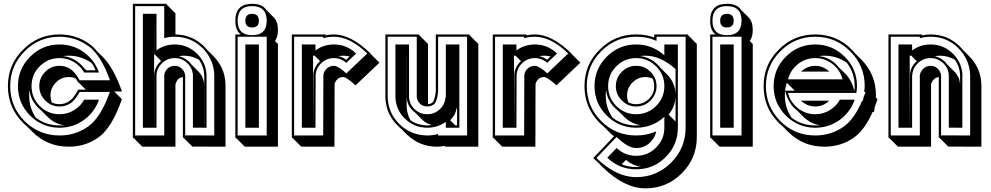

<svg xmlns="http://www.w3.org/2000/svg" viewBox="-20 -717 5258 1019"><path d="M344.7 -421.4Q336.9 -421.4 329.6 -420.9Q322.3 -420.4 314.9 -419.4Q348.6 -415.5 377 -398.9Q405.3 -382.3 424.8 -357.4L438 -344.2H487.3Q482.4 -355 477.3 -364.7Q472.2 -374.5 465.3 -383.3Q438.5 -401.9 408.4 -411.6Q378.4 -421.4 344.7 -421.4ZM295.9 -51.3Q302.2 -51.3 308.3 -51.3Q314.5 -51.3 320.8 -52.2Q269 -59.6 231.9 -97.7L198.7 -130.9Q190.9 -136.7 182.1 -145.5Q142.1 -186.5 136.2 -239.7Q135.3 -232.9 135 -225.6Q134.8 -218.3 134.8 -210.9Q134.8 -144.5 169.9 -92.8Q223.6 -51.3 295.9 -51.3ZM248 -210.9Q248 -200.7 249.8 -191.2Q251.5 -181.6 255.4 -172.9Q273.4 -164.1 295.9 -164.1Q322.3 -164.1 343.8 -177.7Q368.7 -191.9 395.5 -241.2H435.5L397.9 -278.8H395.5Q391.6 -284.7 388.4 -290Q385.3 -295.4 381.8 -300.3Q365.7 -308.1 344.7 -308.1Q305.2 -308.1 276.9 -279.3Q248 -250.5 248 -210.9ZM124 -45.4Q113.3 -53.7 102.1 -65.4Q22 -145.5 22 -259.8Q22 -374.5 102.1 -453.1Q181.6 -534.2 295.9 -534.2Q341.3 -534.2 381.6 -521Q421.9 -507.8 457.5 -481.9Q467.3 -474.6 476.3 -465.8Q485.4 -457 494.1 -445.8L526.4 -414.1Q582.5 -357.9 627.4 -231.4H586.4L627 -190.9Q575.2 -41.5 505.4 10.3Q435.5 61.5 344.7 61.5Q231 61.5 151.9 -17.6ZM295.9 -39.1Q204.6 -39.1 139.9 -103.8Q75.2 -168.5 75.2 -259.8Q75.2 -351.1 139.9 -416Q204.6 -481 295.9 -481Q369.1 -481 426 -439Q482.9 -397 505.4 -332H426.8Q407.7 -366.2 372.8 -387.5Q337.9 -408.7 295.9 -408.7Q234.4 -408.7 190.9 -365.2Q147.5 -321.8 147.5 -259.8Q147.5 -198.2 190.9 -154.5Q234.4 -110.8 295.9 -110.8Q337.9 -110.8 372.8 -132.1Q407.7 -153.3 426.8 -188H505.4Q482.9 -122.6 426 -80.8Q369.1 -39.1 295.9 -39.1ZM295.9 2Q382.3 2 450.2 -47.4Q516.6 -96.2 563 -229H402.8Q377.9 -182.6 350.6 -167Q326.7 -151.9 295.9 -151.9Q251.5 -151.9 220.2 -183.6Q188.5 -215.3 188.5 -259.8Q188.5 -304.2 220.2 -335.9Q251.5 -367.7 295.9 -367.7Q326.7 -367.7 350.6 -352.5Q377 -336.9 402.8 -291H563.5Q517.1 -422.9 450.2 -472.2V-471.7Q381.3 -522 295.9 -522Q187 -522 110.8 -444.8Q34.2 -368.7 34.2 -259.8Q34.2 -150.9 110.8 -74.2Q187 2 295.9 2Z M797.9 -51.3H798.3V-318.8Q799.3 -340.8 808.1 -358.6Q816.9 -376.5 832.5 -391.1L835 -393.6L800.8 -428.2Q799.8 -427.7 798.3 -426.3V-584H797.9ZM1063.5 -51.3H1064V-318.4Q1062 -363.3 1036.6 -399.4Q1000.5 -421.4 956.1 -421.4Q943.4 -421.4 929.7 -418.5Q958.5 -412.6 981.4 -391.1Q985.8 -387.2 989.5 -382.8Q993.2 -378.4 996.6 -374L1032.2 -338.4Q1059.6 -311 1063.5 -270.5ZM911.1 -534.2Q954.6 -533.2 992.2 -518.1Q1029.8 -502.9 1061.5 -472.2Q1066.9 -466.8 1072 -461.2Q1077.1 -455.6 1082 -449.7L1110.8 -420.9Q1173.3 -359.4 1176.8 -271V61.5L1001 61L953.6 13.7H950.7V-308.1Q935.5 -306.2 925.3 -296.4H925.8Q919.9 -290.5 916.3 -283.2Q912.6 -275.9 911.1 -268.6V61.5H735.4L688 14.2H685.1V-696.8H863.8V-693.8L911.1 -646.5ZM738.3 -39.1V-643.6H810.5V-450.2Q853.5 -481 907.2 -481Q975.1 -481 1024.2 -433.6Q1073.2 -386.2 1076.2 -318.8V-39.1L1003.9 -39.6V-318.8Q1001 -356.4 973.4 -382.6Q945.8 -408.7 907.2 -408.7Q868.7 -408.7 840.8 -382.6Q813 -356.4 810.5 -318.8V-39.1ZM851.6 2V-317.9Q854 -337.9 869.1 -353Q885.3 -367.7 907.2 -367.7Q928.7 -367.7 944.8 -353Q960.4 -337.4 962.9 -316.9V1.5L1117.2 2V-319.8Q1113.8 -404.3 1053.2 -463.4Q992.2 -522 907.2 -522Q878.4 -522 851.6 -514.6V-684.6H697.3V2Z M1430.7 -626.5 1431.6 -625.5ZM1231.9 14.2H1229V-534.2H1257.8Q1229 -555.7 1229 -606.9Q1229 -696.8 1317.9 -696.8Q1372.6 -696.8 1394 -663.6L1433.1 -624.5Q1455.1 -602.5 1455.1 -558.1Q1455.1 -520.5 1439 -499.5L1455.1 -483.9V61.5H1279.3ZM1282.2 -39.1V-481H1354V-39.1ZM1317.9 -571.3Q1282.2 -571.3 1282.2 -606.9Q1282.2 -643.6 1317.9 -643.6Q1354 -643.6 1354 -606.9Q1354 -571.3 1317.9 -571.3ZM1317.9 -530.3Q1395.5 -530.3 1395.5 -606.9Q1395.5 -684.6 1317.9 -684.6Q1241.2 -684.6 1241.2 -606.9Q1241.2 -530.3 1317.9 -530.3ZM1395.5 2V-522H1241.2V2Z M1835.4 -417.5Q1818.4 -421.4 1801.3 -421.4Q1794.9 -421.4 1788.8 -420.7Q1782.7 -419.9 1775.9 -418.9Q1797.4 -414.6 1817.4 -399.9ZM1641.6 -51.3H1642.1Q1642.1 -85 1642.1 -117.9Q1642.1 -150.9 1642.6 -184.1Q1642.6 -196.8 1642.6 -214.6Q1642.6 -232.4 1642.8 -251.2Q1643.1 -270 1643.1 -287.8Q1643.1 -305.7 1643.1 -318.8Q1644 -340.8 1652.8 -358.6Q1661.6 -376.5 1677.2 -391.1L1678.7 -392.6L1649.9 -421.4H1641.6ZM1945.8 -432.1 1993.7 -384.3 1867.2 -264.2Q1817.9 -308.1 1801.3 -308.1Q1782.2 -308.1 1770 -296.4H1770.5Q1763.7 -289.6 1760 -282.7Q1756.3 -275.9 1755.9 -269Q1755.9 -233.9 1755.6 -193.1Q1755.4 -152.3 1755.4 -109.4Q1755.4 -87.9 1755.4 -64.9Q1755.4 -42 1755.4 -19.8Q1755.4 2.4 1755.1 23.2Q1754.9 43.9 1754.9 61.5H1579.1L1531.7 14.2H1528.8V-534.2H1707.5V-531.2L1709 -529.3Q1730 -534.2 1752.4 -534.2Q1796.9 -534.2 1845 -509.5Q1893.1 -484.9 1946.8 -433.1ZM1817.9 -383.3Q1789.6 -408.7 1752.4 -408.7Q1713.9 -408.7 1685.8 -382.6Q1657.7 -356.4 1655.3 -318.8L1654.3 -39.1H1582V-481H1654.3V-449.2Q1697.3 -481 1752.4 -481Q1820.3 -481 1869.1 -433.6Q1869.6 -433.1 1870.1 -433.1ZM1929.2 -433.1Q1882.3 -478.5 1838.6 -500.2Q1794.9 -522 1752.4 -522Q1721.7 -522 1695.3 -514.2V-522H1541V2H1695.3Q1695.3 -32.7 1695.6 -74.2Q1695.8 -115.7 1695.8 -158.4Q1695.8 -201.2 1696 -242.4Q1696.3 -283.7 1696.3 -318.8V-317.9Q1697.8 -336.9 1713.9 -353Q1730 -367.7 1752.4 -367.7Q1773.9 -367.7 1818.4 -327.6Z M2369.1 -79.1 2397 -51.3H2405.8V-141.6H2402.8Q2397.9 -106.4 2370.1 -80.1ZM2138.2 -152.8Q2139.2 -131.8 2144 -113.3Q2148.9 -94.7 2159.2 -78.1Q2197.8 -52.2 2247.6 -51.3Q2253.4 -51.3 2259.3 -52Q2265.1 -52.7 2271.5 -53.7Q2257.3 -57.1 2245.1 -63.5Q2232.9 -69.8 2222.7 -80.1L2184.1 -118.7Q2181.2 -121.1 2178.2 -123.3Q2175.3 -125.5 2172.9 -127.9Q2140.6 -157.7 2138.7 -200.7V-421.4H2138.2ZM2471.2 -534.2V-531.2L2518.6 -483.9V61.5H2343.3L2339.4 57.6Q2328.1 59.6 2317.6 60.5Q2307.1 61.5 2296.4 61.5Q2207.5 60.5 2143.1 0Q2142.1 -1 2140.9 -2Q2139.6 -2.9 2138.7 -3.9L2105 -37.1Q2102.1 -39.6 2099.1 -42.2Q2096.2 -44.9 2093.3 -47.9Q2028.3 -109.9 2025.4 -199.7V-534.2H2204.1V-531.2L2251.5 -483.9V-164.1Q2267.1 -165 2276.9 -174.8Q2281.7 -179.7 2286.1 -195.8Q2290.5 -211.9 2293 -232.4V-534.2ZM2418 -481V-39.1H2346.2V-70.3Q2301.8 -39.1 2247.6 -39.1Q2179.2 -39.6 2130.1 -86.4Q2081.1 -133.3 2078.6 -201.2V-481H2150.9V-201.2Q2153.3 -163.1 2181.2 -137Q2209 -110.8 2247.6 -110.8Q2286.1 -110.8 2314 -137Q2341.8 -163.1 2344.2 -201.2H2346.2V-481ZM2305.2 -522V-231.4Q2300.3 -180.7 2285.6 -166Q2270 -151.9 2247.6 -151.9Q2225.1 -151.9 2209.5 -166Q2194.3 -181.2 2191.9 -201.7V-522H2037.6V-200.2Q2040.5 -115.2 2101.6 -56.6Q2132.3 -27.3 2168.5 -12.9Q2204.6 1.5 2247.6 2Q2262.2 2 2276.6 0Q2291 -2 2305.2 -5.9V2H2459V-522Z M2901.9 -417.5Q2884.8 -421.4 2867.7 -421.4Q2861.3 -421.4 2855.2 -420.7Q2849.1 -419.9 2842.3 -418.9Q2863.8 -414.6 2883.8 -399.9ZM2708 -51.3H2708.5Q2708.5 -85 2708.5 -117.9Q2708.5 -150.9 2709 -184.1Q2709 -196.8 2709 -214.6Q2709 -232.4 2709.2 -251.2Q2709.5 -270 2709.5 -287.8Q2709.5 -305.7 2709.5 -318.8Q2710.4 -340.8 2719.2 -358.6Q2728 -376.5 2743.7 -391.1L2745.1 -392.6L2716.3 -421.4H2708ZM3012.2 -432.1 3060.1 -384.3 2933.6 -264.2Q2884.3 -308.1 2867.7 -308.1Q2848.6 -308.1 2836.4 -296.4H2836.9Q2830.1 -289.6 2826.4 -282.7Q2822.8 -275.9 2822.3 -269Q2822.3 -233.9 2822 -193.1Q2821.8 -152.3 2821.8 -109.4Q2821.8 -87.9 2821.8 -64.9Q2821.8 -42 2821.8 -19.8Q2821.8 2.4 2821.5 23.2Q2821.3 43.9 2821.3 61.5H2645.5L2598.1 14.2H2595.2V-534.2H2773.9V-531.2L2775.4 -529.3Q2796.4 -534.2 2818.8 -534.2Q2863.3 -534.2 2911.4 -509.5Q2959.5 -484.9 3013.2 -433.1ZM2884.3 -383.3Q2856 -408.7 2818.8 -408.7Q2780.3 -408.7 2752.2 -382.6Q2724.1 -356.4 2721.7 -318.8L2720.7 -39.1H2648.4V-481H2720.7V-449.2Q2763.7 -481 2818.8 -481Q2886.7 -481 2935.5 -433.6Q2936 -433.1 2936.5 -433.1ZM2995.6 -433.1Q2948.7 -478.5 2905 -500.2Q2861.3 -522 2818.8 -522Q2788.1 -522 2761.7 -514.2V-522H2607.4V2H2761.7Q2761.7 -32.7 2762 -74.2Q2762.2 -115.7 2762.2 -158.4Q2762.2 -201.2 2762.5 -242.4Q2762.7 -283.7 2762.7 -318.8V-317.9Q2764.2 -336.9 2780.3 -353Q2796.4 -367.7 2818.8 -367.7Q2840.3 -367.7 2884.8 -327.6Z M3279.8 155.3Q3315.4 169.4 3356.4 169.4Q3369.1 169.4 3382.3 168Q3359.4 165 3339.4 155.8Q3319.3 146.5 3302.2 131.8ZM3565.4 -205.1Q3563.5 -150.4 3528.3 -108.9L3565.4 -72.3ZM3194.8 -210.9Q3194.8 -177.2 3203.9 -147.7Q3212.9 -118.2 3231.4 -91.8Q3286.1 -51.3 3356.4 -51.3Q3368.2 -51.3 3379.9 -52.7Q3329.6 -60.1 3292 -97.7L3258.8 -130.9Q3251 -136.7 3242.2 -145.5Q3202.1 -186.5 3196.3 -239.7Q3195.3 -232.4 3195.1 -225.3Q3194.8 -218.3 3194.8 -210.9ZM3405.3 -421.4Q3397.9 -421.4 3390.9 -420.9Q3383.8 -420.4 3377 -419.4Q3429.2 -413.6 3470.2 -374Q3474.6 -369.6 3478.5 -365.2Q3482.4 -360.8 3486.3 -356L3519.5 -322.8Q3565.4 -276.9 3565.4 -210.9V-350.1Q3486.8 -421.4 3405.3 -421.4ZM3356.4 -164.1Q3395 -164.1 3423.8 -191.9Q3438 -206.1 3445.1 -222.7Q3452.1 -239.3 3452.1 -259.8Q3452.1 -281.7 3443.4 -300.3Q3425.8 -308.1 3405.3 -308.1Q3365.7 -308.1 3336.9 -279.3Q3308.1 -250.5 3308.1 -210.9Q3308.1 -189.9 3315.4 -173.3Q3333.5 -164.1 3356.4 -164.1ZM3238.8 6.3Q3231.9 1 3225.1 -4.9Q3218.3 -10.7 3211.9 -17.6L3184.6 -44.9Q3178.7 -49.8 3173.1 -54.9Q3167.5 -60.1 3162.1 -65.4Q3082 -145.5 3082 -259.8Q3082 -374.5 3162.1 -453.1Q3241.7 -534.2 3356.4 -534.2Q3383.3 -534.2 3406.2 -530.3Q3429.2 -526.4 3452.1 -518.1V-534.2H3630.9V-531.2L3678.2 -483.9V9.8Q3678.2 123 3598.6 202.6Q3518.6 282.7 3405.3 282.7Q3294.4 282.7 3179.2 170.9L3151.9 143.6Q3146 138.2 3140.1 132.8Q3134.3 127.4 3128.4 122.1ZM3252.9 68.4Q3295.9 109.9 3356.4 109.9Q3418 109.9 3461.9 66.2Q3505.9 22.5 3505.9 -39.1V-96.7Q3441.9 -39.1 3356.4 -39.1Q3265.1 -39.1 3200.2 -103.8Q3135.3 -168.5 3135.3 -259.8Q3135.3 -351.1 3200.2 -416Q3265.1 -481 3356.4 -481Q3441.9 -481 3505.9 -423.3V-481H3577.6V-39.1Q3577.6 52.2 3512.7 116.9Q3447.8 181.6 3356.4 181.6Q3267.1 181.6 3203.1 120.1ZM3356.4 -110.8Q3418 -110.8 3461.9 -154.5Q3505.9 -198.2 3505.9 -259.8Q3505.9 -321.8 3461.9 -365.2Q3418 -408.7 3356.4 -408.7Q3294.4 -408.7 3251 -365.2Q3207.5 -321.8 3207.5 -259.8Q3207.5 -198.2 3251 -154.5Q3294.4 -110.8 3356.4 -110.8ZM3356.4 -151.9Q3312 -151.9 3280.3 -183.6Q3248.5 -215.3 3248.5 -259.8Q3248.5 -304.2 3280.3 -335.9Q3312 -367.7 3356.4 -367.7Q3400.9 -367.7 3432.6 -335.9Q3464.4 -303.2 3464.4 -259.8Q3464.4 -216.3 3432.6 -183.6Q3400.9 -151.9 3356.4 -151.9ZM3145.5 121.6Q3250 223.1 3356.4 223.1Q3464.8 223.1 3542 146Q3618.7 69.3 3618.7 -39.1V-522H3464.4V-499.5Q3438.5 -511.7 3412.6 -516.8Q3386.7 -522 3356.4 -522Q3247.1 -522 3170.9 -444.8Q3094.2 -368.7 3094.2 -259.8Q3094.2 -150.9 3170.9 -74.2Q3247.1 2 3356.4 2Q3413.6 2 3462.9 -20Q3460 -3.9 3452.4 10.3Q3444.8 24.4 3432.6 37.1Q3400.9 68.8 3356.4 68.8Q3313 68.8 3252.4 9.8Z M3950.7 -626.5 3951.7 -625.5ZM3752 14.2H3749V-534.2H3777.8Q3749 -555.7 3749 -606.9Q3749 -696.8 3837.9 -696.8Q3892.6 -696.8 3914.1 -663.6L3953.1 -624.5Q3975.1 -602.5 3975.1 -558.1Q3975.1 -520.5 3959 -499.5L3975.1 -483.9V61.5H3799.3ZM3802.2 -39.1V-481H3874V-39.1ZM3837.9 -571.3Q3802.2 -571.3 3802.2 -606.9Q3802.2 -643.6 3837.9 -643.6Q3874 -643.6 3874 -606.9Q3874 -571.3 3837.9 -571.3ZM3837.9 -530.3Q3915.5 -530.3 3915.5 -606.9Q3915.5 -684.6 3837.9 -684.6Q3761.2 -684.6 3761.2 -606.9Q3761.2 -530.3 3837.9 -530.3ZM3915.5 2V-522H3761.2V2Z M4306.6 -51.3Q4313 -51.3 4319.1 -51.3Q4325.2 -51.3 4331.5 -52.2Q4291 -58.1 4256.3 -85.9Q4253.4 -88.4 4250.7 -90.8Q4248 -93.3 4245.6 -95.7L4210.9 -130.4Q4208 -132.3 4206.5 -133.8Q4164.1 -167.5 4146.5 -234.9Q4146 -229 4145.8 -223.1Q4145.5 -217.3 4145.5 -210.9Q4145.5 -144.5 4180.7 -92.8Q4234.4 -51.3 4306.6 -51.3ZM4355.5 -421.4Q4348.1 -421.4 4341.1 -420.9Q4334 -420.4 4327.1 -419.4Q4370.6 -414.6 4406.7 -385.7Q4419.4 -375 4431.2 -360.4L4466.8 -325.2Q4499.5 -292.5 4514.2 -236.3H4197.3L4155.8 -277.8Q4152.3 -267.6 4149.9 -257.3Q4147.5 -247.1 4146.5 -235.8H4514.6Q4515.6 -242.7 4515.9 -248.5Q4516.1 -254.4 4516.1 -259.8Q4516.1 -329.6 4474.6 -383.8Q4421.4 -421.4 4355.5 -421.4ZM4134.8 -45.4Q4124 -53.7 4112.8 -65.4Q4032.7 -145.5 4032.7 -259.8Q4032.7 -374.5 4112.8 -453.1Q4192.4 -534.2 4306.6 -534.2Q4421.4 -534.2 4500.5 -453.6Q4505.9 -447.8 4511.2 -442.1Q4516.6 -436.5 4521.5 -430.2L4549.8 -402.3Q4628.9 -323.7 4628.9 -210.9Q4628.9 -207.5 4628.7 -204.8Q4628.4 -202.1 4628.4 -199.7L4637.2 -190.9Q4634.3 -181.2 4631.3 -173.3Q4628.4 -165.5 4626 -158.7H4626.5Q4625.5 -156.2 4624.3 -153.1Q4623 -149.9 4622.1 -147.5Q4621.6 -142.6 4620.4 -134.8Q4619.1 -127 4618.7 -123H4611.3Q4571.3 -31.7 4516.1 10.3Q4446.3 61.5 4355.5 61.5Q4241.7 61.5 4162.6 -17.6ZM4231 -336.9Q4233.4 -339.4 4235.4 -340.8Q4237.3 -342.3 4239.7 -344.2Q4269 -367.7 4306.6 -367.7Q4343.8 -367.7 4373 -344.2Q4377.9 -340.3 4381.8 -336.9ZM4361.3 -167Q4337.4 -151.9 4306.6 -151.9Q4269.5 -151.9 4239.7 -174.8H4240.2Q4234.9 -178.2 4231 -182.6H4380.9Q4370.6 -172.4 4361.3 -167ZM4451.7 -295.9Q4439.5 -344.2 4399.2 -376.5Q4358.9 -408.7 4306.6 -408.7Q4254.4 -408.7 4214.4 -376.5Q4174.3 -344.2 4162.1 -295.9ZM4306.6 -39.1Q4215.3 -39.1 4150.6 -103.8Q4085.9 -168.5 4085.9 -259.8Q4085.9 -351.1 4150.6 -416Q4215.3 -481 4306.6 -481Q4397.9 -481 4463.1 -416Q4528.3 -351.1 4528.3 -259.8Q4528.3 -242.7 4524.9 -223.6H4162.1Q4174.3 -175.3 4214.4 -143.1Q4254.4 -110.8 4306.6 -110.8Q4348.6 -110.8 4383.5 -132.1Q4418.5 -153.3 4437.5 -188H4516.1Q4493.7 -122.6 4436.8 -80.8Q4379.9 -39.1 4306.6 -39.1ZM4306.6 2Q4393.1 2 4460.9 -47.4Q4515.6 -87.9 4555.7 -182.6H4560.1L4562.5 -198.7Q4564.9 -206.1 4568.1 -213.4Q4571.3 -220.7 4573.7 -229H4566.4Q4567.4 -238.8 4568.4 -246.6Q4569.3 -254.4 4569.3 -259.8Q4569.3 -368.7 4492.2 -444.8Q4416 -522 4306.6 -522Q4197.8 -522 4121.6 -444.8Q4044.9 -368.7 4044.9 -259.8Q4044.9 -150.9 4121.6 -74.2Q4197.8 2 4306.6 2Z M4808.1 -51.3H4808.6Q4808.6 -85 4808.6 -117.9Q4808.6 -150.9 4809.1 -184.1Q4809.1 -196.8 4809.1 -214.6Q4809.1 -232.4 4809.3 -251.2Q4809.6 -270 4809.6 -287.8Q4809.6 -305.7 4809.6 -318.8Q4810.5 -340.8 4819.3 -358.6Q4828.1 -376.5 4843.8 -391.1L4845.2 -392.6L4816.4 -421.4H4808.1ZM5075.2 -227.5Q5075.2 -250.5 5075.4 -272.9Q5075.7 -295.4 5075.7 -318.4Q5073.7 -363.3 5048.3 -399.4Q5012.2 -421.4 4967.8 -421.4Q4954.6 -421.4 4941.4 -418.5Q4970.2 -412.1 4993.2 -391.1Q4997.1 -387.2 5000.5 -383.1Q5003.9 -378.9 5007.3 -374.5L5041 -341.3L5043.9 -338.4Q5058.1 -324.7 5066.2 -307.1Q5074.2 -289.6 5075.2 -270ZM5123 -419.4Q5184.6 -357.9 5188.5 -271V61.5L5012.7 61L4965.3 13.7H4962.4V-308.1Q4947.3 -306.2 4937 -296.4Q4924.3 -285.2 4921.4 -268.1V61.5H4745.6L4698.2 14.2H4695.3V-534.2H4874V-531.2L4875.5 -529.3Q4896.5 -534.2 4918.9 -534.2Q4963.4 -534.2 5002.2 -518.6Q5041 -502.9 5072.3 -472.2Q5077.6 -466.8 5082.3 -461.4Q5086.9 -456.1 5091.8 -450.7ZM4748.5 -39.1V-481H4820.8V-449.2Q4863.8 -481 4918.9 -481Q4986.8 -481 5035.9 -433.6Q5085 -386.2 5087.9 -318.8H5087.4V-39.1L5015.6 -39.6V-318.8Q5013.2 -356.4 4985.1 -382.6Q4957 -408.7 4918.9 -408.7Q4880.4 -408.7 4852.3 -382.6Q4824.2 -356.4 4821.8 -318.8H4820.8V-39.1ZM4861.8 2V-317.4Q4864.7 -338.4 4880.9 -353Q4897 -367.7 4918.9 -367.7Q4940.9 -367.7 4956.5 -353Q4964.4 -345.7 4968.8 -336.7Q4973.1 -327.6 4974.6 -317.9V1.5L5128.9 2V-319.8Q5125 -404.3 5064 -463.4H5064.5Q5004.4 -522 4918.9 -522Q4888.2 -522 4861.8 -514.2V-522H4707.5V2Z"/></svg>

Font: Gondrin
Style: Regular
Weight: 400
Designer: Peter Wiegel, original typeface by Carl Albert Fahrenwaldt 1901
Foundry: Peter Wiegel
Version: Version 1.000 2010 initial release